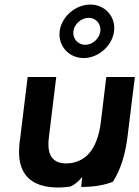

<svg xmlns="http://www.w3.org/2000/svg" viewBox="-20 -810 610 840"><path d="M301 -673C305 -705 336 -732 368 -732C400 -732 423 -705 419 -673C415 -641 385 -614 353 -614C321 -614 297 -641 301 -673ZM241 -673C233 -610 281 -556 346 -556C411 -556 471 -610 479 -673C487 -737 440 -790 375 -790C310 -790 249 -737 241 -673ZM101 -473 68 -203C66 -190 64 -177 64 -165C57 -61 103 0 206 9C233 12 260 10 288 6C309 -3 326 -19 340 -36L335 8C391 8 437 0 474 -15C508 -68 528 -133 538 -213L570 -473H445L421 -274C414 -216 395 -166 368 -137C346 -113 312 -95 270 -95C212 -95 189 -129 192 -190C193 -207 196 -225 198 -243L226 -473Z"/></svg>

Font: Bluebird
Style: Obl
Weight: 400
Designer: Jasper
Foundry: Cannot Into Space Fonts
Version: Version 0.98